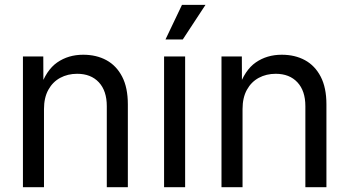

<svg xmlns="http://www.w3.org/2000/svg" viewBox="-20 -777 1450 797"><path d="M162.6 -324.2V0H75.2V-542.5H159.7L160.2 -411.1H146.5Q171.4 -485.8 217.5 -517.8Q263.7 -549.8 325.2 -549.8Q380.4 -549.8 421.9 -527.1Q463.4 -504.4 487.1 -458.7Q510.7 -413.1 510.7 -343.8V0H423.3V-336.4Q423.3 -399.9 390.4 -435.3Q357.4 -470.7 300.3 -470.7Q261.2 -470.7 230 -453.9Q198.7 -437 180.7 -404.3Q162.6 -371.6 162.6 -324.2Z M661.1 0V-542.5H748.5V0ZM667 -613.3 735.4 -756.8H833L738.8 -613.3Z M986.8 -324.2V0H899.4V-542.5H983.9L984.4 -411.1H970.7Q995.6 -485.8 1041.7 -517.8Q1087.9 -549.8 1149.4 -549.8Q1204.6 -549.8 1246.1 -527.1Q1287.6 -504.4 1311.3 -458.7Q1335 -413.1 1335 -343.8V0H1247.6V-336.4Q1247.6 -399.9 1214.6 -435.3Q1181.6 -470.7 1124.5 -470.7Q1085.4 -470.7 1054.2 -453.9Q1022.9 -437 1004.9 -404.3Q986.8 -371.6 986.8 -324.2Z"/></svg>

Font: Inter 16pt
Style: Regular
Weight: 400
Version: Version 4.001;git-66647c0bb